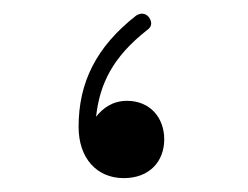

<svg xmlns="http://www.w3.org/2000/svg" viewBox="-20 -252 359 278"><path d="M159.2 5.9C196.8 5.9 217.8 -18.6 217.8 -50.3C217.8 -82 196.8 -106 164.1 -106C142.6 -106 128.9 -95.2 119.1 -83C124.5 -131.3 143.6 -169.4 192.4 -208C199.7 -212.9 200.7 -218.8 196.3 -226.1C192.9 -231.4 185.5 -234.9 177.2 -229.5C119.1 -184.1 93.8 -132.3 93.8 -68.4C93.8 -22.9 120.1 5.9 159.2 5.9Z"/></svg>

Font: Mikhak ExtraLight
Style: Regular
Weight: 200
Designer: Amin Abedi
Version: Version 3.2